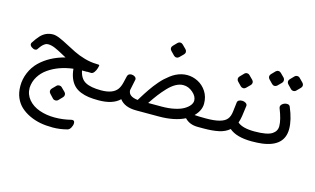

<svg xmlns="http://www.w3.org/2000/svg" viewBox="-105 -936 2554 1557"><g transform="rotate(15 1171.5 -157.5)"><path d="M328.6 49.8Q319.3 40.5 319.3 27.8Q319.3 15.1 328.6 5.9L359.4 -25.4Q368.2 -34.2 381.3 -34.2Q394.5 -34.2 403.3 -25.4L435.1 5.9Q444.3 15.1 444.3 27.8Q444.3 40.5 435.1 49.8L403.3 82.5Q394.5 91.3 381.3 91.3Q368.2 91.3 359.4 82.5ZM70.8 -299.3Q70.8 -304.7 74.2 -311Q100.6 -352.1 121.1 -374Q164.1 -420.9 226.1 -420.9Q249.5 -420.9 283.4 -406.5Q317.4 -392.1 355 -371.8Q392.6 -351.6 434.1 -331.1Q475.6 -310.5 527.1 -295.9Q578.6 -281.2 627.4 -280.8Q642.6 -280.8 647.2 -279.5Q651.9 -278.3 651.9 -272.5L646.5 -251Q641.1 -231.9 629.4 -215.6Q617.7 -199.2 603.5 -199.2Q581.5 -199.2 569.8 -200.2V-199.2H527.3Q540.5 -132.8 585.2 -108.2Q629.9 -83.5 717.3 -83.5V0Q670.9 0 635.3 -4.9Q599.6 -9.8 567.1 -22.9Q534.7 -36.1 512.7 -57.6Q464.8 -105 456.5 -194.8Q334.5 -179.7 250 -120.1Q208 -90.8 182.1 -48.3Q156.2 -5.9 153.3 44.9Q153.3 102.1 188.7 143.8Q224.1 185.5 282.7 206.1Q341.3 226.6 410.9 226.6Q480.5 226.6 549.3 209Q550.8 208.5 556.6 208.5Q575.2 208.5 575.2 231.4Q575.2 249.5 564.5 268.8Q553.7 288.1 538.6 292.5Q476.6 309.1 417.2 309.1Q357.9 309.1 311 300Q264.2 291 221.4 271Q178.7 251 146.7 222.2Q114.7 193.4 95.7 150.4Q76.7 107.4 76.7 50Q76.7 -7.3 99.4 -61.3Q122.1 -115.2 162.1 -154.8Q243.2 -233.9 370.6 -266.6Q359.4 -272.5 335 -285.9Q310.5 -299.3 298.6 -305.2Q286.6 -311 268.6 -319.3Q236.3 -333.5 208.5 -333.5Q192.4 -333.5 183.1 -326.9Q173.8 -320.3 169.2 -317.1Q164.6 -314 157.7 -305.7Q150.9 -297.4 148.4 -294.4Q142.1 -286.6 130.9 -270Q126.5 -264.2 114 -264.2Q101.6 -264.2 86.2 -274.9Q70.8 -285.6 70.8 -299.3Z M1186.5 -583 1217.3 -614.7Q1226.6 -624 1239.3 -624Q1252 -624 1261.2 -614.7L1293 -583Q1302.2 -573.7 1302.2 -561.5Q1302.2 -549.3 1293 -540L1261.2 -508.3Q1252 -499 1239.3 -499Q1226.6 -499 1217.3 -508.3L1186.5 -540Q1177.2 -549.3 1177.2 -561.5Q1177.2 -573.7 1186.5 -583ZM1227.1 -83.5Q1286.1 -83.5 1334 -94Q1381.8 -104.5 1410.6 -121.6Q1439.5 -138.7 1454.6 -158.4Q1469.7 -178.2 1469.7 -198.2Q1469.7 -233.9 1433.1 -265.6Q1396.5 -297.4 1353 -297.4Q1291.5 -297.4 1226.1 -228.5Q1194.3 -194.8 1169.2 -161.9Q1144 -128.9 1113.8 -83.5ZM717.3 -83.5Q814.9 -83.5 852.1 -132.8Q869.1 -155.8 877.9 -193.4L890.6 -247.6Q897 -271.5 923.8 -271.5Q939.9 -271.5 952.4 -262.9Q964.8 -254.4 964.8 -240.7L945.3 -146.5Q945.3 -93.8 1024.9 -85Q1029.3 -91.8 1041.7 -112.1Q1054.2 -132.3 1063.2 -146.2Q1072.3 -160.2 1088.1 -183.6Q1104 -207 1117.2 -224.1Q1130.4 -241.2 1149.4 -263.4Q1168.5 -285.6 1185.8 -301.5Q1203.1 -317.4 1224.9 -334Q1246.6 -350.6 1267.1 -360.8Q1314.9 -384.3 1362.1 -384.3Q1409.2 -384.3 1452.9 -362.1Q1496.6 -339.8 1524.9 -296.4Q1553.2 -252.9 1553.2 -195.1Q1553.2 -137.2 1502.4 -86.4Q1537.6 -83.5 1589.8 -83.5H1603V0H1552.2Q1482.9 0 1442.4 -43.5Q1356.9 0 1224.6 0H1035.6Q937.5 0 895 -56.6Q838.4 0 717.3 0Q701.2 -1 688.5 -13.4Q675.8 -25.9 675.8 -41.7Q675.8 -57.6 688.7 -70.6Q701.7 -83.5 717.3 -83.5Z M1773.9 -482.9 1804.7 -514.6Q1814 -523.9 1826.7 -523.9Q1839.4 -523.9 1848.6 -514.6L1880.4 -482.9Q1889.6 -473.6 1889.6 -461.4Q1889.6 -449.2 1880.4 -439.9L1848.6 -408.2Q1839.4 -398.9 1826.7 -398.9Q1814 -398.9 1804.7 -408.2L1773.9 -439.9Q1764.6 -449.2 1764.6 -461.4Q1764.6 -473.6 1773.9 -482.9ZM1602.1 -83.5Q1735.4 -83.5 1772.9 -129.9Q1791.5 -152.3 1796.4 -191.9L1806.2 -273.9Q1808.1 -285.6 1818.8 -292Q1829.6 -298.3 1845.9 -298.3Q1862.3 -298.3 1875.7 -290Q1889.2 -281.7 1889.2 -267.6L1877 -177.7Q1872.6 -148.9 1862.8 -120.1Q1904.8 -83.5 2005.4 -83.5V0Q1876 0 1815.4 -52.7Q1780.8 -22.5 1727.8 -11.2Q1674.8 0 1602.1 0Q1586.9 0 1574.2 -12.7Q1561.5 -25.4 1561.5 -41.7Q1561.5 -58.1 1573.7 -70.8Q1585.9 -83.5 1602.1 -83.5Z M2005.4 -83.5Q2112.3 -83.5 2152.8 -110.4Q2189.5 -134.8 2189.5 -176.8Q2189.5 -230 2153.8 -319.3Q2151.9 -326.2 2151.9 -328.1Q2151.9 -344.2 2168 -356Q2184.1 -367.7 2204.1 -367.7Q2224.1 -367.7 2230.5 -351.6Q2272.9 -251 2272.9 -174.8Q2272.9 -28.8 2092.3 -4.9Q2053.2 0 2005.4 0Q1989.7 0 1976.8 -12.7Q1963.9 -25.4 1963.9 -41.5Q1964.8 -57.6 1977.3 -70.6Q1989.7 -83.5 2005.4 -83.5ZM2172.9 -566.4 2203.6 -598.1Q2212.9 -607.4 2225.8 -607.4Q2238.8 -607.4 2248 -598.1L2279.3 -566.4Q2288.6 -557.1 2288.6 -544.9Q2288.6 -532.7 2279.3 -523.4L2248 -491.7Q2238.8 -482.4 2225.8 -482.4Q2212.9 -482.4 2203.6 -491.7L2172.9 -523.4Q2163.6 -532.7 2163.6 -544.9Q2163.6 -557.1 2172.9 -566.4ZM2014.6 -566.4 2045.4 -598.1Q2054.7 -607.4 2067.4 -607.4Q2080.1 -607.4 2089.4 -598.1L2121.1 -566.4Q2129.4 -558.1 2129.4 -544.9Q2129.4 -531.7 2121.1 -523.4L2089.4 -491.7Q2080.1 -482.4 2067.4 -482.4Q2054.7 -482.4 2045.4 -491.7L2014.6 -523.4Q2005.4 -532.7 2005.4 -544.9Q2005.4 -557.1 2014.6 -566.4Z"/></g></svg>

Font: Behdad
Style: Regular
Weight: 400
Designer: Mohammad Saleh Souzanchi
Foundry: http://font-store.ir
Version: Version:1.0.1;RFB:1.2.5;Building:2018-09-04 19:53:52.209180